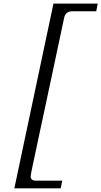

<svg xmlns="http://www.w3.org/2000/svg" viewBox="-20 -865 556 1052"><path d="M515.6 -845.2 507.3 -803.2H375Q339.4 -803.2 331.5 -767.6Q269.5 -475.1 237.8 -327.1Q206.1 -179.2 192.9 -117.2Q179.7 -55.2 171.1 -14.6Q162.6 25.9 157.7 48.3Q152.8 70.8 150.9 82Q147.9 98.1 147.9 101.1Q147.9 125 177.7 125H321.3L312.5 167H58.6L272.9 -845.2Z"/></svg>

Font: Cardo-Italic
Style: Italic
Weight: 400
Italic angle: -12°
Designer: David J. Perry
Foundry: David J. Perry
Version: Version 0.991